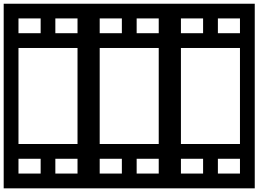

<svg xmlns="http://www.w3.org/2000/svg" viewBox="-20 -820 1400 1040"><path d="M80.1 120.1H200.2V40H80.1ZM279.8 120.1H399.9V40H279.8ZM520 120.1H640.1V40H520ZM80.1 -40H399.9V-560.1H80.1ZM720.2 120.1H839.8V40H720.2ZM80.1 -640.1H200.2V-720.2H80.1ZM960 120.1H1080.1V40H960ZM520 -40H839.8V-560.1H520ZM279.8 -640.1H399.9V-720.2H279.8ZM1160.2 120.1H1279.8V40H1160.2ZM520 -640.1H640.1V-720.2H520ZM960 -40H1279.8V-560.1H960ZM720.2 -640.1H839.8V-720.2H720.2ZM960 -640.1H1080.1V-720.2H960ZM1160.2 -640.1H1279.8V-720.2H1160.2ZM1359.9 -799.8V200.2H0V-799.8Z"/></svg>

Font: Web Symbols
Style: Regular
Weight: 400
Designer: Igor Kiselev
Foundry: Just Be Nice studio
Version: Version 1.000;PS 001.001;hotconv 1.0.56